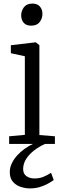

<svg xmlns="http://www.w3.org/2000/svg" viewBox="-20 -802 350 1070"><path d="M31 0V-42.5L118.5 -50.5V-488.5L40.5 -505.5V-550L177 -566H179.5L199.5 -550V-49.5L286 -42.5V0ZM153 -659Q126 -659 112 -675.2Q98 -691.5 98 -716.5Q98 -741 113.2 -761.5Q128.5 -782 160 -782H161Q188.5 -782 202.5 -765.5Q216.5 -749 216.5 -724.5Q216.5 -699.5 201.2 -679.2Q186 -659 154 -659ZM146 248Q123 248 97 240Q71 232 52.8 212Q34.5 192 34.5 157Q34.5 132.5 45.5 109Q56.5 85.5 75.2 64.8Q94 44 117.8 27Q141.5 10 166 -1L196 -5L233.5 -1Q199.5 14 171.2 35.5Q143 57 126 83.5Q109 110 109 140Q109 166 126.8 179.2Q144.5 192.5 173 192.5Q199 192.5 220.5 184Q242 175.5 264.5 161L279.5 201.5Q262.5 213.5 242.5 224Q222.5 234.5 198.8 241.2Q175 248 146 248Z"/></svg>

Font: Merriweather 20pt Light
Style: Regular
Weight: 300
Version: Version 2.100